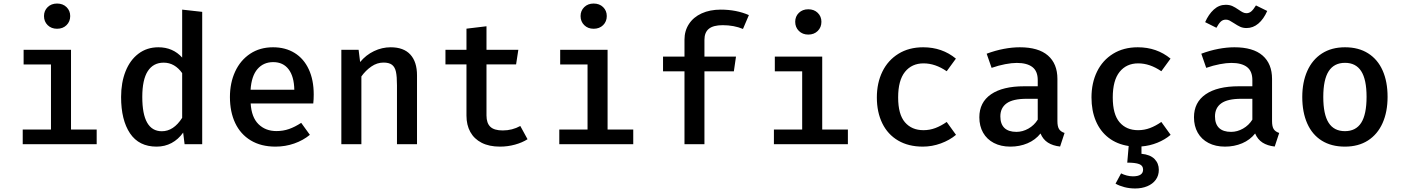

<svg xmlns="http://www.w3.org/2000/svg" viewBox="-20 -827 8040 1101"><path d="M382.6 -734.9Q382.6 -703.6 361.5 -682.8Q340.5 -662.1 307.2 -662.1Q274.4 -662.1 253.3 -682.8Q232.3 -703.6 232.3 -734.9Q232.3 -765.6 253.3 -786.2Q274.4 -806.7 307.2 -806.7Q340.5 -806.7 361.5 -786.2Q382.6 -765.6 382.6 -734.9ZM115.4 -541.5H387.2V-84.1H534.4V0H110.3V-84.1H272.3V-457.4H115.4Z M1024.6 -771.8 1139.5 -759V0H1038.5L1030.3 -66.7Q1002.6 -27.7 963.8 -6.9Q925.1 13.8 877.9 13.8Q776.9 13.8 725.6 -62.3Q674.4 -138.5 674.4 -270.8Q674.4 -353.3 700 -417.9Q725.6 -482.6 774.1 -519.2Q822.6 -555.9 888.2 -555.9Q971.3 -555.9 1024.6 -496.9ZM795.9 -270.8Q795.9 -74.4 908.2 -74.4Q975.4 -74.4 1024.6 -151.3V-407.7Q1004.1 -436.9 977.4 -452.3Q950.8 -467.7 918.5 -467.7Q859 -467.7 827.4 -419Q795.9 -370.3 795.9 -270.8Z M1417.4 -233.8Q1422.1 -154.4 1462.3 -114.9Q1502.6 -75.4 1565.1 -75.4Q1603.6 -75.4 1637.4 -87.2Q1671.3 -99 1707.2 -122.6L1756.9 -53.8Q1718.5 -22.1 1667.2 -4.1Q1615.9 13.8 1559.5 13.8Q1476.9 13.8 1417.9 -21.8Q1359 -57.4 1328.7 -121.5Q1298.5 -185.6 1298.5 -270.3Q1298.5 -351.8 1328.5 -416.7Q1358.5 -481.5 1414.4 -518.7Q1470.3 -555.9 1545.6 -555.9Q1616.9 -555.9 1669.5 -523.3Q1722.1 -490.8 1750.5 -429.7Q1779 -368.7 1779 -285.1Q1779 -256.9 1776.4 -233.8ZM1416.9 -312.3H1667.7Q1666.2 -388.7 1634.9 -429.7Q1603.6 -470.8 1546.7 -470.8Q1490.8 -470.8 1456.4 -431Q1422.1 -391.3 1416.9 -312.3Z M1937.4 0V-541.5H2036.4L2045.1 -471.3Q2078.5 -511.8 2124.6 -533.8Q2170.8 -555.9 2220 -555.9Q2294.9 -555.9 2333.1 -514.1Q2371.3 -472.3 2371.3 -394.9V0H2256.4V-337.9Q2256.4 -388.2 2250.5 -415.4Q2244.6 -442.6 2227.9 -455.4Q2211.3 -468.2 2179 -468.2Q2142.1 -468.2 2109.5 -445.6Q2076.9 -423.1 2052.3 -388.7V0Z M3005.1 -28.7Q2974.9 -9.2 2933.1 2.3Q2891.3 13.8 2847.2 13.8Q2785.1 13.8 2742.1 -8.2Q2699 -30.3 2676.9 -70.3Q2654.9 -110.3 2654.9 -164.1V-457.9H2534.4V-541.5H2654.9V-662.6L2769.7 -676.4V-541.5H2952.3L2939.5 -457.9H2769.7V-165.1Q2769.7 -121 2791.8 -100Q2813.8 -79 2863.1 -79Q2917.4 -79 2963.6 -104.6Z M3459.5 -734.9Q3459.5 -703.6 3438.5 -682.8Q3417.4 -662.1 3384.1 -662.1Q3351.3 -662.1 3330.3 -682.8Q3309.2 -703.6 3309.2 -734.9Q3309.2 -765.6 3330.3 -786.2Q3351.3 -806.7 3384.1 -806.7Q3417.4 -806.7 3438.5 -786.2Q3459.5 -765.6 3459.5 -734.9ZM3192.3 -541.5H3464.1V-84.1H3611.3V0H3187.2V-84.1H3349.2V-457.4H3192.3Z M4274.4 -740.5 4240.5 -661Q4188.7 -682.6 4124.1 -682.6Q4070.8 -682.6 4045.1 -662.1Q4019.5 -641.5 4019.5 -598.5V-502.6H4200.5L4188.2 -417.9H4019.5V0H3905.1V-417.9H3782.1V-502.6H3905.1V-599.5Q3905.1 -650.3 3930.8 -689.5Q3956.4 -728.7 4003.6 -750.3Q4050.8 -771.8 4112.8 -771.8Q4202.6 -771.8 4274.4 -740.5Z M4690.3 -702.1Q4690.3 -670.3 4669.2 -649.5Q4648.2 -628.7 4614.9 -628.7Q4582.1 -628.7 4561 -649.7Q4540 -670.8 4540 -702.1Q4540 -732.8 4561 -753.3Q4582.1 -773.8 4614.9 -773.8Q4648.2 -773.8 4669.2 -753.3Q4690.3 -732.8 4690.3 -702.1ZM4423.1 -502.6H4694.9V-84.1H4842.1V0H4417.9V-84.1H4580V-417.9H4423.1Z M5408.7 -127.7 5462.1 -53.8Q5425.6 -23.1 5375.1 -4.6Q5324.6 13.8 5271.8 13.8Q5189.7 13.8 5130.3 -21Q5070.8 -55.9 5039.5 -119.7Q5008.2 -183.6 5008.2 -268.2Q5008.2 -351.3 5040 -416.4Q5071.8 -481.5 5132.1 -518.7Q5192.3 -555.9 5273.8 -555.9Q5382.6 -555.9 5461.5 -490.8L5408.7 -418.5Q5343.1 -463.6 5275.9 -463.6Q5208.7 -463.6 5169.5 -414.9Q5130.3 -366.2 5130.3 -268.2Q5130.3 -171.3 5169.2 -125.9Q5208.2 -80.5 5275.4 -80.5Q5311.3 -80.5 5343.8 -92.8Q5376.4 -105.1 5408.7 -127.7Z M6043.6 -132.8Q6043.6 -101.5 6053.1 -86.7Q6062.6 -71.8 6084.6 -64.6L6059 13.3Q6017.4 8.7 5989.2 -9.2Q5961 -27.2 5946.7 -61.5Q5917.4 -24.6 5872.3 -5.4Q5827.2 13.8 5773.8 13.8Q5719.5 13.8 5679.2 -7.2Q5639 -28.2 5617.4 -66.2Q5595.9 -104.1 5595.9 -154.4Q5595.9 -240 5662.8 -286.2Q5729.7 -332.3 5853.3 -332.3H5930.8V-367.7Q5930.8 -419 5900 -442.6Q5869.2 -466.2 5810.3 -466.2Q5782.1 -466.2 5744.1 -459Q5706.2 -451.8 5666.2 -437.9L5637.9 -519Q5687.2 -537.4 5735.9 -546.7Q5784.6 -555.9 5827.7 -555.9Q5934.9 -555.9 5989.2 -508.7Q6043.6 -461.5 6043.6 -374.4ZM5930.8 -141V-260.5H5867.2Q5788.7 -260.5 5752.6 -234.6Q5716.4 -208.7 5716.4 -159.5Q5716.4 -115.9 5739.7 -93.3Q5763.1 -70.8 5808.7 -70.8Q5844.1 -70.8 5877.2 -89.5Q5910.3 -108.2 5930.8 -141Z M6525.6 54.9Q6575.4 59.5 6600.3 84.6Q6625.1 109.7 6625.1 146.7Q6625.1 180 6607.4 204.1Q6589.7 228.2 6558.7 241Q6527.7 253.8 6489.2 253.8Q6457.4 253.8 6427.9 246.2Q6398.5 238.5 6376.9 226.2L6408.7 167.2Q6423.6 174.9 6441.5 179.5Q6459.5 184.1 6476.4 184.1Q6534.9 184.1 6534.9 145.6Q6534.9 122.6 6512.8 114.1Q6490.8 105.6 6444.1 105.6L6452.3 10.3Q6385.1 0 6337.2 -36.9Q6289.2 -73.8 6264.1 -133.1Q6239 -192.3 6239 -268.2Q6239 -351.3 6270.8 -416.4Q6302.6 -481.5 6362.8 -518.7Q6423.1 -555.9 6504.6 -555.9Q6613.3 -555.9 6692.3 -490.8L6639.5 -418.5Q6573.8 -463.6 6506.7 -463.6Q6439.5 -463.6 6400.3 -414.9Q6361 -366.2 6361 -268.2Q6361 -171.3 6400 -125.9Q6439 -80.5 6506.2 -80.5Q6542.1 -80.5 6574.6 -92.8Q6607.2 -105.1 6639.5 -127.7L6692.8 -53.8Q6660.5 -26.2 6616.7 -8.5Q6572.8 9.2 6525.6 12.8Z M7274.4 -132.8Q7274.4 -101.5 7283.8 -86.7Q7293.3 -71.8 7315.4 -64.6L7289.7 13.3Q7248.2 8.7 7220 -9.2Q7191.8 -27.2 7177.4 -61.5Q7148.2 -24.6 7103.1 -5.4Q7057.9 13.8 7004.6 13.8Q6950.3 13.8 6910 -7.2Q6869.7 -28.2 6848.2 -66.2Q6826.7 -104.1 6826.7 -154.4Q6826.7 -240 6893.6 -286.2Q6960.5 -332.3 7084.1 -332.3H7161.5V-367.7Q7161.5 -419 7130.8 -442.6Q7100 -466.2 7041 -466.2Q7012.8 -466.2 6974.9 -459Q6936.9 -451.8 6896.9 -437.9L6868.7 -519Q6917.9 -537.4 6966.7 -546.7Q7015.4 -555.9 7058.5 -555.9Q7165.6 -555.9 7220 -508.7Q7274.4 -461.5 7274.4 -374.4ZM7161.5 -141V-260.5H7097.9Q7019.5 -260.5 6983.3 -234.6Q6947.2 -208.7 6947.2 -159.5Q6947.2 -115.9 6970.5 -93.3Q6993.8 -70.8 7039.5 -70.8Q7074.9 -70.8 7107.9 -89.5Q7141 -108.2 7161.5 -141ZM7055.4 -694.4Q7040 -704.6 7030.3 -709.5Q7020.5 -714.4 7009.7 -714.4Q6992.3 -714.4 6980.5 -703.3Q6968.7 -692.3 6955.4 -667.7L6890.8 -700Q6910.3 -744.6 6940.3 -772.1Q6970.3 -799.5 7008.7 -799.5Q7030.8 -799.5 7047.2 -792.1Q7063.6 -784.6 7082.6 -771.3Q7097.4 -761 7107.2 -756.2Q7116.9 -751.3 7127.7 -751.3Q7143.1 -751.3 7155.4 -761.8Q7167.7 -772.3 7182.1 -795.9L7246.7 -764.1Q7226.2 -717.4 7195.9 -691.8Q7165.6 -666.2 7128.2 -666.2Q7107.7 -666.2 7092.1 -673.3Q7076.4 -680.5 7055.4 -694.4Z M7936.9 -271.8Q7936.9 -185.6 7908.2 -121.3Q7879.5 -56.9 7824.6 -21.5Q7769.7 13.8 7692.3 13.8Q7614.4 13.8 7559.5 -20.5Q7504.6 -54.9 7476.2 -119Q7447.7 -183.1 7447.7 -270.8Q7447.7 -355.4 7476.4 -420Q7505.1 -484.6 7560.3 -520.3Q7615.4 -555.9 7692.8 -555.9Q7770.8 -555.9 7825.6 -521Q7880.5 -486.2 7908.7 -422.3Q7936.9 -358.5 7936.9 -271.8ZM7568.2 -270.8Q7568.2 -170.8 7599 -122.8Q7629.7 -74.9 7692.3 -74.9Q7754.9 -74.9 7785.6 -122.8Q7816.4 -170.8 7816.4 -271.8Q7816.4 -371.3 7785.6 -419Q7754.9 -466.7 7692.8 -466.7Q7630.3 -466.7 7599.2 -418.7Q7568.2 -370.8 7568.2 -270.8Z"/></svg>

Font: Fira Code Fixed Medium
Style: Regular
Weight: 500
Monospace: yes
Designer: Carrois Corporate, Edenspiekermann AG, Nikita Prokopov
Foundry: Carrois Corporate, Edenspiekermann AG, Nikita Prokopov
Version: Version 5.002